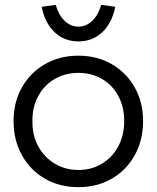

<svg xmlns="http://www.w3.org/2000/svg" viewBox="-20 -763 647 793"><path d="M36 -263Q36 -341 70.5 -402Q105 -463 165.5 -498Q226 -533 304 -533Q381 -533 441.5 -498Q502 -463 536.5 -402Q571 -341 571 -263Q571 -184 536.5 -122Q502 -60 441.5 -25Q381 10 304 10Q226 10 165.5 -25Q105 -60 70.5 -122Q36 -184 36 -263ZM493 -263Q493 -321 469 -366Q445 -411 402 -436.5Q359 -462 304 -462Q249 -462 205.5 -436.5Q162 -411 137.5 -365.5Q113 -320 114 -263Q113 -205 137.5 -159.5Q162 -114 205.5 -87.5Q249 -61 304 -61Q359 -61 402 -87.5Q445 -114 469 -159.5Q493 -205 493 -263ZM152 -735 210 -743Q222 -701 247 -677Q272 -653 304 -653Q336 -653 361 -677Q386 -701 398 -743L456 -735Q443 -669 403 -630.5Q363 -592 304 -592Q245 -592 205 -630.5Q165 -669 152 -735Z"/></svg>

Font: Mach Light
Style: Regular
Weight: 300
Version: Version 1.002